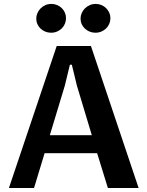

<svg xmlns="http://www.w3.org/2000/svg" viewBox="-20 -947 738 967"><path d="M469.2 -175.3H204.6L151.4 0H24.9L265.6 -715.3H438L678.2 0H523.4ZM442.4 -266.1 367.2 -516.1 341.8 -621.1H332L306.6 -516.1L231 -266.1ZM162.6 -853Q162.6 -867.7 168.5 -881.1Q174.3 -894.5 184.6 -904.8Q194.8 -915 208.5 -921.1Q222.2 -927.2 238.3 -927.2Q253.9 -927.2 267.6 -921.6Q281.2 -916 291.3 -906Q301.3 -896 306.9 -883.1Q312.5 -870.1 312.5 -855.5Q312.5 -840.8 306.9 -827.4Q301.3 -814 291.3 -804Q281.2 -793.9 267.3 -788.1Q253.4 -782.2 236.8 -782.2Q221.2 -782.2 207.8 -787.8Q194.3 -793.5 184.3 -803Q174.3 -812.5 168.5 -825.4Q162.6 -838.4 162.6 -853ZM385.7 -853Q385.7 -867.7 391.6 -881.1Q397.5 -894.5 407.7 -904.8Q418 -915 431.9 -921.1Q445.8 -927.2 461.9 -927.2Q477.5 -927.2 491 -921.6Q504.4 -916 514.4 -906Q524.4 -896 530.3 -883.1Q536.1 -870.1 536.1 -855.5Q536.1 -840.8 530.5 -827.4Q524.9 -814 514.6 -804Q504.4 -793.9 490.5 -788.1Q476.6 -782.2 460.4 -782.2Q444.8 -782.2 431.2 -787.8Q417.5 -793.5 407.5 -803Q397.5 -812.5 391.6 -825.4Q385.7 -838.4 385.7 -853Z"/></svg>

Font: Proza Libre
Style: SemiBold
Weight: 600
Designer: Jasper de Waard
Foundry: Jasper de Waard
Version: Version 1.000; ttfautohint (v1.4.1.8-43bc) -l 8 -r 50 -G 200